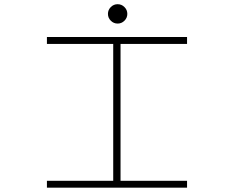

<svg xmlns="http://www.w3.org/2000/svg" viewBox="-20 -872 1090 892"><path d="M558.2 -775.8Q545 -762.5 526.5 -762.5Q508 -762.5 494.8 -775.8Q481.5 -789 481.5 -807.5Q481.5 -826 494.8 -839.2Q508 -852.5 526.5 -852.5Q545 -852.5 558.2 -839.2Q571.5 -826 571.5 -807.5Q571.5 -789 558.2 -775.8ZM849 -668H540V-32H849V0H198V-32H506V-668H198V-700H849Z"/></svg>

Font: League Mono Extended Thin
Style: Regular
Weight: 100
Width: 9
Designer: Tyler Finck
Foundry: The League of Moveable Type / Tyler Finck
Version: Version 2.210